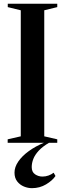

<svg xmlns="http://www.w3.org/2000/svg" viewBox="-20 -763 348 1026"><path d="M91 -34.5V-708L21.5 -725V-743H286V-725L216.5 -708V-34.5L286 -18.5V0H21V-18.5ZM150.5 242.5Q129.5 242.5 108 233.8Q86.5 225 72 206.5Q57.5 188 57.5 159.5Q57.5 130 77.5 100.5Q97.5 71 133.5 44.8Q169.5 18.5 217 -1L228 -5L243.5 -1Q207.5 20 187 42.2Q166.5 64.5 158 86.5Q149.5 108.5 149.5 130Q149.5 156.5 167.5 168.5Q185.5 180.5 207 180.5Q223.5 180.5 239 175Q254.5 169.5 266.5 160L276.5 177.5Q260 202 226.2 222.2Q192.5 242.5 150.5 242.5Z"/></svg>

Font: Merriweather 144pt SemiBold
Style: Regular
Weight: 600
Version: Version 2.100